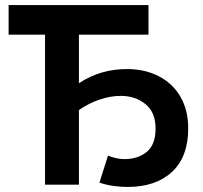

<svg xmlns="http://www.w3.org/2000/svg" viewBox="-20 -730 803 759"><path d="M484 9Q457 9 428.5 5Q400 1 373 -8L407 -115Q421 -109 438 -105Q455 -101 472 -101Q525 -101 560 -129.5Q595 -158 595 -222Q595 -286 555 -318.5Q515 -351 457 -351Q417 -351 374 -336.5Q331 -322 292 -295V0H158V-593H14V-710H567V-593H292V-401Q377 -457 481 -457Q554 -457 609 -428Q664 -399 694 -346.5Q724 -294 724 -222Q724 -110 660 -50.5Q596 9 484 9Z"/></svg>

Font: Raleway
Style: Bold
Weight: 700
Designer: Matt McInerney, Pablo Impallari, Rodrigo Fuenzalida
Foundry: Matt McInerney, Pablo Impallari, Rodrigo Fuenzalida
Version: Version 4.026